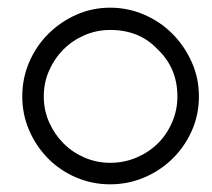

<svg xmlns="http://www.w3.org/2000/svg" viewBox="-20 -475 552 500"><path d="M267 -455Q313 -455 355 -437Q397 -419 428.5 -387.5Q460 -356 479 -314Q498 -272 498 -224Q498 -176 479.5 -134.5Q461 -93 429.5 -62Q398 -31 356 -13Q314 5 267 5Q220 5 178 -13Q136 -31 105 -62.5Q74 -94 56 -135.5Q38 -177 38 -224Q38 -271 56 -313Q74 -355 105.5 -386.5Q137 -418 178.5 -436.5Q220 -455 267 -455ZM390 -347Q343 -397 267 -397Q232 -397 200.5 -383.5Q169 -370 145.5 -346.5Q122 -323 108 -291.5Q94 -260 94 -224Q94 -188 108 -156.5Q122 -125 145.5 -101.5Q169 -78 200.5 -64.5Q232 -51 267 -51Q303 -51 335 -64.5Q367 -78 390.5 -101Q414 -124 428 -156Q442 -188 442 -224Q442 -298 390 -347Z"/></svg>

Font: Fundamental  Brigade Scvhlank
Style: Regular
Weight: 100
Designer: Peter Wiegel, original typeface by Arno Drescher 1935
Foundry: Peter Wiegel
Version: Version 0.000 2012 initial release